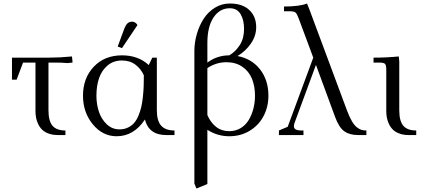

<svg xmlns="http://www.w3.org/2000/svg" viewBox="-20 -766 2399 1089"><path d="M47.9 -314V-439H254.9Q318.4 -439 388.2 -445.8L391.1 -418V-411.1L362.8 -408.2Q333 -411.1 286.1 -411.1H254.9V-141.1Q254.9 -79.6 277.8 -52.7Q300.8 -25.9 351.1 -25.9V0H308.1Q279.3 0 256.8 -8.1Q234.4 -16.1 220.5 -29.1Q206.5 -42 197.5 -60.3Q188.5 -78.6 184.8 -97.2Q181.2 -115.7 181.2 -136.2V-411.1H110.8L74.2 -314Z M450.7 -223.1Q450.7 -323.2 512 -387.7Q573.2 -452.1 671.9 -452.1Q764.2 -452.1 823.7 -397L843.8 -439H869.6V-141.1Q869.6 -80.1 894.3 -53Q918.9 -25.9 969.7 -25.9V0H922.9Q824.7 0 801.8 -87.9Q738.8 6.8 641.6 6.8Q562 6.8 506.3 -61Q450.7 -128.9 450.7 -223.1ZM526.9 -223.1Q526.9 -174.8 541 -132.3Q555.2 -89.8 585.7 -61Q616.2 -32.2 657.7 -32.2Q684.1 -32.2 705.1 -42.2Q726.1 -52.2 740.2 -68.1Q754.4 -84 764.9 -108.9Q775.4 -133.8 781.2 -158.7Q787.1 -183.6 790.5 -216.6Q793.9 -249.5 794.9 -277.1Q795.9 -304.7 795.9 -338.9Q779.8 -375 748.5 -398.9Q717.3 -422.9 671.9 -422.9Q624 -422.9 590.6 -395Q557.1 -367.2 542 -323Q526.9 -278.8 526.9 -223.1ZM647.5 -502 681.6 -594.2Q691.4 -621.6 701.9 -632.3Q712.4 -643.1 729.5 -643.1Q747.6 -643.1 759.8 -624L671.9 -493.2Z M1082.5 274.9V-476.1Q1082.5 -525.9 1096.7 -574Q1110.8 -622.1 1135.7 -660.4Q1160.6 -698.7 1199.2 -722.4Q1237.8 -746.1 1283.2 -746.1Q1355 -746.1 1394 -709.2Q1433.1 -672.4 1433.1 -611.8Q1433.1 -562 1402.8 -518.6Q1372.6 -475.1 1327.1 -448.2Q1407.7 -433.1 1455.1 -372.3Q1502.4 -311.5 1502.4 -223.1Q1502.4 -160.2 1475.1 -107.9Q1447.8 -55.7 1396.5 -24.4Q1345.2 6.8 1280.3 6.8Q1213.4 6.8 1156.2 -29.8V277.8L1094.2 303.2ZM1156.2 -113.8Q1173.8 -71.8 1205.1 -46.9Q1236.3 -22 1280.3 -22Q1316.4 -22 1345 -39.3Q1373.5 -56.6 1390.9 -85.7Q1408.2 -114.7 1417.2 -149.9Q1426.3 -185.1 1426.3 -223.1Q1426.3 -276.9 1409.2 -319.1Q1392.1 -361.3 1354.7 -387.2Q1317.4 -413.1 1264.2 -413.1Q1206.5 -413.1 1156.2 -379.9ZM1156.2 -411.1Q1211.4 -452.1 1280.3 -452.1Q1315.9 -472.7 1340.1 -510.5Q1364.3 -548.3 1364.3 -602.1Q1364.3 -652.8 1344.5 -686Q1324.7 -719.2 1283.2 -719.2Q1226.1 -719.2 1191.2 -667Q1156.2 -614.7 1156.2 -522.9Z M1562 0V-25.9L1611.8 -46.9L1756.8 -439L1673.8 -662.1Q1664.6 -687 1656.5 -694.6Q1648.4 -702.1 1624 -702.1H1590.8V-729Q1679.2 -729 1721.2 -746.1L1732.9 -717.8L1948.2 -139.2Q1961.9 -102.5 1975.8 -78.9Q1989.7 -55.2 2003.9 -44.2Q2018.1 -33.2 2030 -29.5Q2042 -25.9 2058.1 -25.9V0H2011.2Q1962.4 0 1932.4 -21.7Q1902.3 -43.5 1880.9 -102.1L1772 -397.9L1649.9 -66.9Q1647 -58.1 1647 -49.8Q1647 -25.9 1689 -25.9H1701.2V0Z M2098.6 -411.1V-439Q2171.4 -439 2241.7 -445.8L2244.6 -418V-141.1Q2244.6 -79.6 2267.6 -52.7Q2290.5 -25.9 2340.8 -25.9V0H2297.9Q2269 0 2246.6 -8.1Q2224.1 -16.1 2210.2 -29.1Q2196.3 -42 2187.3 -60.3Q2178.2 -78.6 2174.6 -97.2Q2170.9 -115.7 2170.9 -136.2V-371.1Q2170.9 -396 2163.8 -403.6Q2156.7 -411.1 2131.8 -411.1Z"/></svg>

Font: Dihjauti S
Style: Regular
Weight: 400
Designer: T. Christopher White
Version: Version 3.0.0